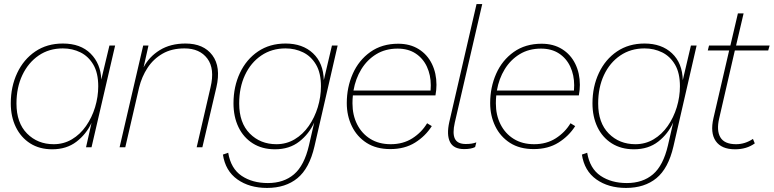

<svg xmlns="http://www.w3.org/2000/svg" viewBox="-20 -724 3804 944"><path d="M237 10Q174 10 128.5 -19Q83 -48 58 -99Q33 -150 33 -216Q33 -298 64.5 -365Q96 -432 153.5 -471Q211 -510 289 -510Q376 -510 425.5 -460.5Q475 -411 478 -333L518 -500H546L430 0H403L430 -120Q404 -64 355.5 -27Q307 10 237 10ZM244 -15Q293 -15 333.5 -39Q374 -63 403 -104.5Q432 -146 447.5 -197Q463 -248 463 -300Q463 -365 439 -406Q415 -447 375.5 -466.5Q336 -486 289 -486Q221 -486 170 -451Q119 -416 90 -355Q61 -294 61 -215Q61 -120 113 -67.5Q165 -15 244 -15Z M568 0 684 -500H710L686 -393Q713 -445 765.5 -477.5Q818 -510 892 -510Q981 -510 1024 -452.5Q1067 -395 1044 -295L975 0H947L1015 -294Q1037 -386 999.5 -436Q962 -486 887 -486Q824 -486 779 -460Q734 -434 705.5 -390.5Q677 -347 664 -294L596 0Z M1293 200Q1206 200 1147 158Q1088 116 1076 36L1102 27Q1115 105 1168 140.5Q1221 176 1297 176Q1375 176 1425.5 133Q1476 90 1499 -9L1525 -122Q1500 -66 1451.5 -28Q1403 10 1332 10Q1269 10 1223 -19Q1177 -48 1152.5 -99Q1128 -150 1128 -216Q1128 -298 1159.5 -365Q1191 -432 1248.5 -471Q1306 -510 1384 -510Q1468 -510 1519 -462Q1570 -414 1572 -330L1612 -500H1640L1526 -4Q1501 104 1442.5 152Q1384 200 1293 200ZM1339 -15Q1388 -15 1428.5 -39Q1469 -63 1498 -104.5Q1527 -146 1542.5 -197Q1558 -248 1558 -300Q1558 -365 1534 -406Q1510 -447 1470.5 -466.5Q1431 -486 1384 -486Q1316 -486 1264.5 -451Q1213 -416 1184.5 -355Q1156 -294 1156 -215Q1156 -120 1208 -67.5Q1260 -15 1339 -15Z M1899 9Q1830 9 1782.5 -21.5Q1735 -52 1710 -103.5Q1685 -155 1685 -217Q1685 -295 1714.5 -361.5Q1744 -428 1801 -468.5Q1858 -509 1938 -509Q1996 -509 2038.5 -482.5Q2081 -456 2103.5 -410Q2126 -364 2126 -307Q2126 -282 2121 -255H1715Q1713 -236 1713 -216Q1713 -158 1736 -112.5Q1759 -67 1801 -41Q1843 -15 1901 -15Q1962 -15 2007.5 -44Q2053 -73 2080 -118L2103 -104Q2072 -55 2021 -23Q1970 9 1899 9ZM1935 -485Q1875 -485 1830 -457.5Q1785 -430 1756.5 -383.5Q1728 -337 1718 -279H2097Q2098 -294 2098 -305Q2098 -355 2079 -396Q2060 -437 2023.5 -461Q1987 -485 1935 -485Z M2262 9Q2210 9 2192.5 -26Q2175 -61 2189 -124L2323 -704H2351L2216 -121Q2204 -68 2216.5 -42Q2229 -16 2270 -16Q2287 -16 2299 -18Q2311 -20 2322 -24L2316 -1Q2297 9 2262 9Z M2604 9Q2535 9 2487.5 -21.5Q2440 -52 2415 -103.5Q2390 -155 2390 -217Q2390 -295 2419.5 -361.5Q2449 -428 2506 -468.5Q2563 -509 2643 -509Q2701 -509 2743.5 -482.5Q2786 -456 2808.5 -410Q2831 -364 2831 -307Q2831 -282 2826 -255H2420Q2418 -236 2418 -216Q2418 -158 2441 -112.5Q2464 -67 2506 -41Q2548 -15 2606 -15Q2667 -15 2712.5 -44Q2758 -73 2785 -118L2808 -104Q2777 -55 2726 -23Q2675 9 2604 9ZM2640 -485Q2580 -485 2535 -457.5Q2490 -430 2461.5 -383.5Q2433 -337 2423 -279H2802Q2803 -294 2803 -305Q2803 -355 2784 -396Q2765 -437 2728.5 -461Q2692 -485 2640 -485Z M3058 200Q2971 200 2912 158Q2853 116 2841 36L2867 27Q2880 105 2933 140.5Q2986 176 3062 176Q3140 176 3190.5 133Q3241 90 3264 -9L3290 -122Q3265 -66 3216.5 -28Q3168 10 3097 10Q3034 10 2988 -19Q2942 -48 2917.5 -99Q2893 -150 2893 -216Q2893 -298 2924.5 -365Q2956 -432 3013.5 -471Q3071 -510 3149 -510Q3233 -510 3284 -462Q3335 -414 3337 -330L3377 -500H3405L3291 -4Q3266 104 3207.5 152Q3149 200 3058 200ZM3104 -15Q3153 -15 3193.5 -39Q3234 -63 3263 -104.5Q3292 -146 3307.5 -197Q3323 -248 3323 -300Q3323 -365 3299 -406Q3275 -447 3235.5 -466.5Q3196 -486 3149 -486Q3081 -486 3029.5 -451Q2978 -416 2949.5 -355Q2921 -294 2921 -215Q2921 -120 2973 -67.5Q3025 -15 3104 -15Z M3594 10Q3527 10 3499 -30.5Q3471 -71 3488 -144L3565 -476H3460L3466 -500H3571L3608 -658H3636L3599 -500H3764L3757 -476H3593L3516 -142Q3502 -82 3522 -48.5Q3542 -15 3599 -15Q3643 -15 3682 -41L3691 -19Q3651 10 3594 10Z"/></svg>

Font: Prodigy Sans ExtraLight
Style: Italic
Weight: 200
Italic angle: -13°
Designer: Wei Huang
Foundry: Wei Huang
Version: Version 1.003; ttfautohint (v1.8.3)